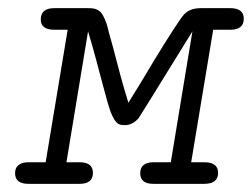

<svg xmlns="http://www.w3.org/2000/svg" viewBox="-20 -451 618 471"><path d="M17 -26Q17 -53 51 -53H92L146 -378H114Q80 -378 80 -403Q80 -431 113 -431H196Q205 -431 210.5 -430Q216 -429 221.5 -425.5Q227 -422 230 -417.5Q233 -413 237.5 -403Q242 -393 244.5 -382Q247 -371 252.5 -352Q258 -333 263 -313Q268 -293 276.5 -262Q285 -231 295 -199Q322 -242 360 -306Q417 -399 431 -415Q445 -431 473 -431H545Q578 -431 578 -405Q578 -378 545 -378H503L449 -53H481Q515 -53 515 -27Q515 0 481 0H356Q324 0 324 -26Q324 -53 357 -53H399L452 -374Q323 -165 320 -161Q305 -144 286 -144Q277 -144 271.5 -146.5Q266 -149 261 -157Q256 -165 252 -175Q248 -185 242.5 -205Q237 -225 231.5 -245.5Q226 -266 216.5 -302Q207 -338 196 -374L143 -53H175Q208 -53 208 -27Q208 0 175 0H50Q17 0 17 -26Z"/></svg>

Font: CMU Typewriter Text
Style: LightOblique
Weight: 200
Italic angle: -9.46001°
Version: Version 0.7.0